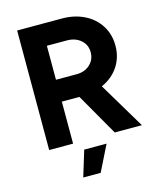

<svg xmlns="http://www.w3.org/2000/svg" viewBox="-130 -793 906 1086"><g transform="rotate(-15 323.0 -250.0)"><path d="M75 -700H337Q410 -700 467.5 -671.5Q525 -643 557.5 -591.5Q590 -540 590 -474Q590 -405 554.5 -352Q519 -299 456 -271L618 0H459L318 -246H215V0H75ZM337 -374Q383 -374 414 -402Q445 -430 445 -474Q445 -518 413 -545.5Q381 -573 331 -573H215V-374ZM267 49H398L323 200H221Z"/></g></svg>

Font: Oak Sans
Style: Bold
Weight: 700
Designer: Erik Kennedy, Walven
Foundry: Erik Kennedy, Walven
Version: Version 1.000